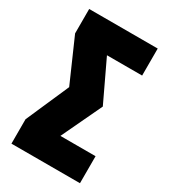

<svg xmlns="http://www.w3.org/2000/svg" viewBox="-182 -819 795 905"><g transform="rotate(30 216.0 -366.5)"><path d="M132.8 -366.7 30.3 -600.1V-732.9H403.3V-585.9H211.9L315.9 -366.7L211.9 -147H403.3V0H30.3V-132.8Z"/></g></svg>

Font: Anton
Style: Regular
Weight: 400
Foundry: vernon adams
Version: Version 1.000